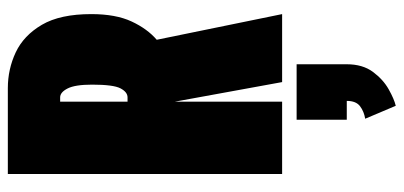

<svg xmlns="http://www.w3.org/2000/svg" viewBox="-290 -450 1030 490"><g transform="rotate(-90 225.0 -205.0)"><path d="M26 0V-700H245Q293.5 -700 336.5 -679.8Q379.5 -659.5 406.8 -613Q434 -566.5 434 -487Q434 -424.5 415.2 -384.2Q396.5 -344 368.5 -320L434 0H260.5L210.5 -274V0ZM210.5 -394.5H221.5Q235 -394.5 244.5 -412.5Q254 -430.5 254 -485Q254 -528.5 244.2 -547.5Q234.5 -566.5 221.5 -566.5H210.5ZM164.5 165V37H306V165Q306 205.5 286.5 231.8Q267 258 242 272Q217 286 200 290L167 212Q185.5 209 199 198.8Q212.5 188.5 212.5 165Z"/></g></svg>

Font: Trispace Condensed ExtraBold
Style: Regular
Weight: 800
Width: 3
Designer: Tyler Finck
Foundry: Etcetera Type Company
Version: Version 1.210; ttfautohint (v1.8.3)